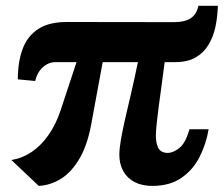

<svg xmlns="http://www.w3.org/2000/svg" viewBox="-20 -616 753 646"><path d="M110.5 9.5 18.5 -77.5Q56 -84 87.2 -105.2Q118.5 -126.5 143.2 -161.8Q168 -197 184 -245L237.5 -407H169.5Q151.5 -407.5 136.8 -399Q122 -390.5 112.2 -376.2Q102.5 -362 98.5 -343.5L40 -349Q40 -407.5 56 -451Q72 -494.5 108.8 -518.5Q145.5 -542.5 207.5 -542L566.5 -541.5Q601.5 -541.5 621.5 -554.5Q641.5 -567.5 647.5 -596.5H713Q712 -559.5 704.8 -525.5Q697.5 -491.5 681.2 -464.8Q665 -438 637.8 -422.5Q610.5 -407 570 -407H534Q528 -358.5 522.8 -322Q517.5 -285.5 514 -257.5Q510.5 -229.5 508 -207.5Q505.5 -185.5 504.5 -165.5Q503.5 -138.5 511.5 -120.2Q519.5 -102 544 -101.5Q562.5 -101.5 583.2 -117.8Q604 -134 617.5 -181H682Q673.5 -132 651.8 -88.5Q630 -45 590.8 -17.8Q551.5 9.5 492.5 9.5Q458 9.5 433.2 -3.2Q408.5 -16 395 -39.8Q381.5 -63.5 381.5 -96Q382 -119 387.2 -148.5Q392.5 -178 401 -215.8Q409.5 -253.5 420.8 -301Q432 -348.5 444 -407H325.5L290 -214.5Q277 -134.5 249.5 -86Q222 -37.5 186 -15Q150 7.5 110.5 9.5Z"/></svg>

Font: Merriweather 48pt ExtraBold
Style: Italic
Weight: 800
Italic angle: -7.8°
Version: Version 2.101